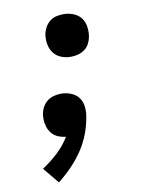

<svg xmlns="http://www.w3.org/2000/svg" viewBox="-84 -599 668 865"><g transform="rotate(-10 250.0 -166.5)"><path d="M267 -343Q243 -343 222 -351.5Q201 -360 188 -377.5Q175 -395 171 -418Q167 -441 171 -464Q174 -480 182.5 -495Q191 -510 204.5 -520.5Q218 -531 234.5 -534.5Q251 -538 267 -538Q290 -538 311.5 -529.5Q333 -521 346 -504Q359 -487 362.5 -464Q366 -441 362 -417Q359 -401 351 -386Q343 -371 329 -361Q315 -351 299 -347Q283 -343 267 -343ZM115 205 55 132Q92 108 125.5 77Q159 46 182 8Q163 6 146.5 -1Q130 -8 118.5 -21.5Q107 -35 101.5 -53Q96 -71 96 -89Q96 -95 96.5 -101Q97 -107 98 -113Q101 -129 109.5 -144Q118 -159 131.5 -169Q145 -179 161.5 -183Q178 -187 194 -187Q217 -187 238.5 -178.5Q260 -170 273 -153Q286 -136 289 -113Q292 -90 288 -67Q282 -28 267.5 10.5Q253 49 230 83.5Q207 118 177.5 148.5Q148 179 115 205Z"/></g></svg>

Font: Iosevka Slab Oblique
Style: Bold
Weight: 700
Italic angle: -9°
Monospace: yes
Designer: Belleve Invis
Foundry: Belleve Invis
Version: Version 11.1.1; ttfautohint (v1.8.3)